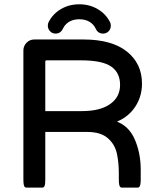

<svg xmlns="http://www.w3.org/2000/svg" viewBox="-20 -871 735 890"><path d="M355.5 -591.3H196.3Q192.9 -591.3 191.4 -589.8Q189.9 -587.9 189.9 -585V-356H360.4Q443.8 -356 490.2 -388.4Q536.6 -420.9 536.6 -477.5Q536.6 -534.2 495.1 -562.7Q453.6 -591.3 355.5 -591.3ZM632.3 -84V-39.1Q632.3 -10.7 625.5 -4.4Q623 -1.5 619.1 -1.5H543.9Q540 -1.5 537.1 -4.4Q530.8 -10.7 530.8 -39.1V-68.4Q530.8 -116.7 522 -158.2Q512.7 -202.1 479.5 -230.7Q446.3 -259.3 385.7 -259.3H189.9V-39.1Q189.9 -17.6 186.5 -8.8Q185.5 -6.3 183.1 -3.9Q180.7 -1.5 176.8 -1.5H101.6Q97.7 -1.5 94.7 -4.4Q88.4 -10.7 88.4 -39.1V-636.7Q88.4 -658.2 103.3 -673.1Q118.2 -688 138.7 -688H366.2Q497.1 -688 567.4 -632.8Q638.2 -576.7 638.2 -483.4Q638.2 -414.6 596.7 -362.3Q567.9 -326.7 522.5 -307.1Q577.6 -285.2 603.5 -227.5Q632.3 -163.1 632.3 -84ZM201.7 -752Q201.7 -761.2 205.1 -768.1Q224.6 -806.6 262.5 -828.9Q300.3 -851.1 347.7 -851.1Q395 -851.1 433.1 -828.6Q470.7 -806.6 490.2 -768.1Q493.7 -761.2 493.7 -752Q493.7 -736.3 483.2 -725.8Q472.7 -715.3 457.5 -715.3Q434.1 -715.3 423.8 -737.8Q414.1 -758.8 394.3 -770.3Q374.5 -781.7 347.7 -781.7Q309.1 -781.7 286.1 -758.8Q277.3 -750 272.7 -740Q268.1 -730 262.7 -725.1Q252.9 -715.3 237.8 -715.3Q222.2 -715.3 211.9 -726.3Q201.7 -737.3 201.7 -752Z"/></svg>

Font: YuPearl-Medium
Style: Medium
Weight: 500
Designer: Max Yao
Foundry: Max-Everyday
Version: Version 1.011; ttfautohint (v1.8.3)